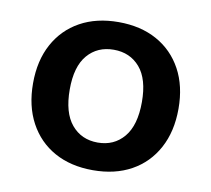

<svg xmlns="http://www.w3.org/2000/svg" viewBox="-63 -570 716 650"><g transform="rotate(10 295.0 -244.5)"><path d="M295 10Q219 10 163 -21Q107 -52 76 -109.5Q45 -167 45 -245Q45 -323 76 -380Q107 -437 163 -468Q219 -499 295 -499Q371 -499 427 -468Q483 -437 514 -380Q545 -323 545 -245Q545 -167 514 -109.5Q483 -52 427 -21Q371 10 295 10ZM295 -85Q351 -85 385 -125.5Q419 -166 419 -246Q419 -325 385 -364.5Q351 -404 295 -404Q239 -404 205 -364.5Q171 -325 171 -246Q171 -166 205 -125.5Q239 -85 295 -85Z"/></g></svg>

Font: NunitoSans3
Style: Bold
Weight: 700
Designer: Vernon Adams
Foundry: Vernon Adams
Version: Version 3.101;gftools[0.9.27]